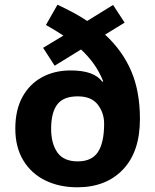

<svg xmlns="http://www.w3.org/2000/svg" viewBox="-20 -785 659 815"><path d="M224 -765Q258 -749 290 -732Q322 -715 350 -696L460 -764L509 -689L426 -638Q499 -571 536.5 -484.5Q574 -398 574 -280Q574 -141 502 -65.5Q430 10 308 10Q232 10 172.5 -19Q113 -48 79 -104Q45 -160 45 -239Q45 -318 75 -373Q105 -428 158 -457Q211 -486 280 -486Q380 -486 414 -438L418 -440Q402 -480 379 -512.5Q356 -545 324 -575L212 -506L163 -582L249 -634Q232 -645 213.5 -656.5Q195 -668 175 -679ZM310 -376Q249 -376 223 -341.5Q197 -307 197 -238Q197 -176 223.5 -138Q250 -100 310 -100Q370 -100 396 -140Q422 -180 422 -260Q422 -306 395 -341Q368 -376 310 -376Z"/></svg>

Font: BC Sans
Style: Bold
Weight: 700
Designer: Monotype Design Team
Province of B.C.
Foundry: Monotype Imaging Inc.
Version: Version 2.000;GOOG;noto-source:20170915:90ef993387c0